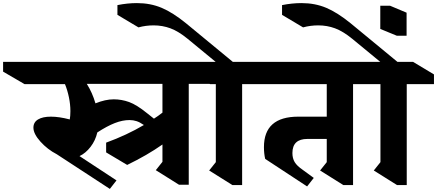

<svg xmlns="http://www.w3.org/2000/svg" viewBox="-164 -1186 2825 1241"><path d="M1056 -644V8H993L843 -86L886 -140V-252Q788 -183 658 -120L522 -201V-264Q656 -313 766 -378Q740 -396 718.5 -403Q697 -410 673 -410Q628 -410 578 -390.5Q528 -371 465 -330Q453 -278 421.5 -237Q390 -196 350 -177L589 -20L546 35L203 -189Q143 -220 97.5 -270.5Q52 -321 52 -361Q52 -396 82 -414Q112 -432 165 -432Q218 -432 287 -414Q291 -437 291 -468Q291 -511 281.5 -557Q272 -603 256 -642H-5L-144 -723V-786H1095L1230 -705L1232 -644ZM886 -458V-644H397Q433 -587 453 -518Q517 -544 571 -544Q622 -544 670.5 -526.5Q719 -509 787 -454L831 -419Q858 -436 886 -458Z M1401 -642V10H1338L1188 -84L1231 -138V-642H1194L1059 -723V-786H1230L1049 -935Q989 -984 937.5 -1003Q886 -1022 829 -1022Q779 -1022 731 -1009L595 -1090V-1153Q660 -1166 721 -1166Q808 -1166 880.5 -1135.5Q953 -1105 1039 -1035L1341 -786H1442L1577 -705V-642Z M2118 -642V10H2055L1905 -84L1948 -138V-288H1823Q1726 -288 1726 -197Q1726 -163 1740.5 -138.5Q1755 -114 1793 -88L1864 -36L1821 19L1550 -159Q1542 -194 1542 -235Q1542 -432 1764 -432H1948V-642H1477L1339 -723V-786H2159L2294 -705V-642Z M2465 -642V10H2402L2252 -84L2295 -138V-642H2258L2123 -723V-786H2294L2113 -935Q2053 -984 2001.5 -1003Q1950 -1022 1893 -1022Q1843 -1022 1795 -1009L1659 -1090V-1153Q1724 -1166 1785 -1166Q1872 -1166 1944.5 -1135.5Q2017 -1105 2103 -1035L2405 -786H2506L2641 -705V-642Z M2464 -955H2401L2294 -999V-1149H2357L2464 -1104Z"/></svg>

Font: Inknut Antiqua
Style: Bold
Weight: 700
Designer: Claus Eggers Sørensen
Foundry: Claus Eggers Sørensen
Version: Version 1.003; ttfautohint (v1.8.2) -l 8 -r 50 -G 200 -x 14 